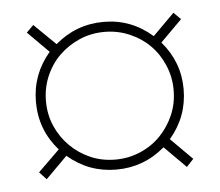

<svg xmlns="http://www.w3.org/2000/svg" viewBox="-34 -546 438 382"><g transform="rotate(-5 184.5 -355.0)"><path d="M339 -216 325 -201 282 -244Q240 -208 185 -208Q130 -208 88 -244L45 -201L31 -216L74 -258Q37 -300 37 -356Q37 -411 73 -453L31 -495L45 -509L88 -467Q130 -503 185 -503Q240 -503 282 -466L325 -509L339 -495L296 -452Q332 -410 332 -356Q332 -301 296 -259ZM57 -356Q57 -329 67 -306Q77 -283 94.5 -265.5Q112 -248 135 -238Q158 -228 185 -228Q211 -228 234.5 -238Q258 -248 275 -265.5Q292 -283 302 -306Q312 -329 312 -356Q312 -382 302 -405.5Q292 -429 275 -446Q258 -463 234.5 -473Q211 -483 185 -483Q158 -483 135 -473Q112 -463 94.5 -446Q77 -429 67 -405.5Q57 -382 57 -356Z"/></g></svg>

Font: Moniqa Narrow Heading
Style: Bold
Weight: 700
Width: 4
Designer: Rajesh Rajput
Foundry: Rajesh Rajput
Version: Version 1.000